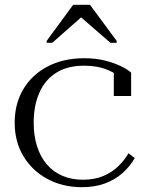

<svg xmlns="http://www.w3.org/2000/svg" viewBox="-20 -768 618 798"><path d="M324 -21Q373 -21 409.5 -36.5Q446 -52 472 -77.5Q498 -103 514 -131L540 -111Q520 -76 489 -48.5Q458 -21 416 -5.5Q374 10 320 10Q241 10 177.5 -24Q114 -58 77.5 -118.5Q41 -179 41 -258Q41 -337 77 -397.5Q113 -458 178.5 -492Q244 -526 330 -526Q379 -526 417.5 -516Q456 -506 483.5 -492.5Q511 -479 525 -466V-369H453V-476Q461 -475 468 -471.5Q475 -468 480.5 -461.5Q486 -455 488.5 -448Q491 -441 488 -434Q470 -460 427.5 -477.5Q385 -495 330 -495Q260 -495 213.5 -465.5Q167 -436 143.5 -382.5Q120 -329 120 -258Q120 -204 134 -160Q148 -116 174.5 -85Q201 -54 239 -37.5Q277 -21 324 -21ZM354 -748H284L174 -598V-590H197L331 -708H303L439 -590H465V-598Z"/></svg>

Font: Roboto Serif 120pt Expanded Light
Style: Regular
Weight: 300
Width: 7
Designer: Greg Gazdowicz
Foundry: Commercial Type
Version: Version 1.008